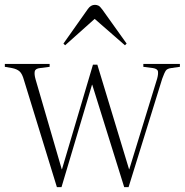

<svg xmlns="http://www.w3.org/2000/svg" viewBox="-20 -773 763 793"><path d="M215 0 79 -442Q72 -468 61 -478Q50 -488 29 -492L0 -497V-509H185V-497L146 -492Q126 -490 123.5 -478Q121 -466 127 -445L235 -74H236L364 -506H382L513 -74H514L629 -448Q634 -466 632.5 -477.5Q631 -489 611 -492L572 -497V-509H723V-497L688 -492Q671 -490 665 -481.5Q659 -473 650 -448L511 0H493L361 -423H360L234 0ZM249 -586 242 -593 343 -736Q355 -753 372 -753Q379 -753 386 -750Q393 -747 403 -733L503 -593L496 -586L371 -695Z"/></svg>

Font: Literata 72pt ExtraLight
Style: Regular
Weight: 200
Designer: Latin by Veronika Burian and Jose Scaglione. Greek by Irene Vlachou. Cyrillic by Vera Evstafieva.
Foundry: TypeTogether
Version: Version 3.002